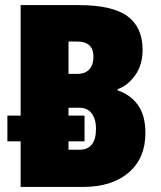

<svg xmlns="http://www.w3.org/2000/svg" viewBox="-20 -734 632 754"><path d="M61 -179H9V-280H61V-714H288Q421 -714 480.5 -670.5Q540 -627 540 -538Q540 -479 510.5 -438Q481 -397 442 -384V-379Q491 -363 521 -322.5Q551 -282 551 -211Q551 -113 485.5 -56.5Q420 0 307 0H61ZM285 -444Q315 -444 331 -462Q347 -480 347 -511Q347 -571 282 -571H249V-444ZM292 -146Q357 -146 357 -229Q357 -265 340.5 -288Q324 -311 290 -311H249V-280H312V-179H249V-146Z"/></svg>

Font: Noto Sans Display Black Narrow
Style: Regular
Weight: 900
Width: 4
Designer: Monotype Design team
Foundry: Monotype Imaging Inc.
Version: Version 1.000